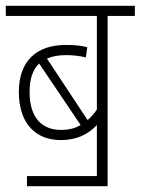

<svg xmlns="http://www.w3.org/2000/svg" viewBox="-20 -642 485 662"><path d="M73 -35V0H351V-587H445V-622H0V-587H314V-264C304 -250 294 -238 282 -228L142 -440C160 -448 182 -452 208 -452C233 -452 256 -449 276 -444L281 -479C259 -485 237 -487 207 -487C107 -487 45 -433 45 -325C45 -216 103 -159 190 -159C245 -159 286 -180 314 -211V-35ZM82 -325C82 -370 93 -402 115 -423L258 -211C238 -199 216 -194 191 -194C126 -194 82 -234 82 -325Z"/></svg>

Font: Noto Sans Devanagari Condensed ExtraLight
Style: Regular
Weight: 200
Width: 3
Designer: Jelle Bosma - Monotype Design Team
Foundry: Monotype Imaging Inc.
Version: Version 2.004